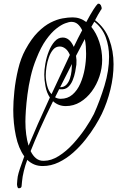

<svg xmlns="http://www.w3.org/2000/svg" viewBox="-20 -888 637 1028"><path d="M80 120Q73 120 71 99Q72 88 72.5 77.5Q73 67 75 57Q78 41 87 14Q96 -13 110 -51Q79 -94 65 -160.5Q51 -227 51 -300Q51 -343 57 -400.5Q63 -458 77 -517Q91 -576 116 -622Q148 -681 182.5 -715.5Q217 -750 250.5 -767Q284 -784 314.5 -789.5Q345 -795 369 -795Q409 -795 442 -770Q465 -813 480.5 -837Q496 -861 504 -868H509Q515 -868 520 -860Q522 -855 523.5 -850Q525 -845 524 -840Q523 -839 523 -838Q523 -837 521 -836Q513 -823 505 -809.5Q497 -796 489 -780Q542 -739 565 -677Q588 -615 588 -544Q588 -477 571 -408Q554 -339 525 -278Q512 -251 490 -215Q468 -179 438 -141Q408 -103 372 -71Q336 -39 294.5 -19Q253 1 209 1Q183 1 163 -7.5Q143 -16 126 -32Q115 -3 107.5 28Q100 59 98 83Q97 99 95.5 109.5Q94 120 80 120ZM215 -27Q254 -27 294.5 -52.5Q335 -78 371.5 -118Q408 -158 437 -201Q466 -244 483 -278Q515 -349 539.5 -429.5Q564 -510 564 -584Q564 -640 546 -689Q528 -738 485 -772L469 -744Q496 -711 511.5 -664Q527 -617 527 -567Q527 -523 512.5 -479Q498 -435 471.5 -399Q445 -363 409.5 -341.5Q374 -320 332 -320Q293 -320 264 -346Q223 -263 193.5 -196.5Q164 -130 144 -79Q156 -54 173.5 -40Q191 -26 215 -27ZM133 -108Q175 -210 247 -366Q230 -391 223.5 -426Q217 -461 217 -488Q217 -514 223 -548Q229 -582 241.5 -613.5Q254 -645 272.5 -666Q291 -687 316 -687Q353 -687 375 -637Q387 -662 398 -684Q409 -706 420 -726Q410 -747 396 -759Q382 -771 362 -771Q350 -771 328.5 -763Q307 -755 280.5 -734Q254 -713 226.5 -674.5Q199 -636 175 -575Q156 -529 144.5 -479Q133 -429 127 -382Q121 -335 118.5 -297.5Q116 -260 116 -237Q116 -164 133 -108ZM305 -359Q342 -359 368 -381.5Q394 -404 410 -440.5Q426 -477 433.5 -519Q441 -561 441 -600Q441 -620 439.5 -640.5Q438 -661 434 -679L387 -589Q389 -578 389.5 -566.5Q390 -555 389 -542Q387 -526 382.5 -503Q378 -480 369 -458Q360 -436 344.5 -422Q329 -408 304 -410Q298 -410 297 -411L275 -367Q289 -359 305 -359ZM256 -384 285 -446 354 -594Q345 -616 330.5 -627.5Q316 -639 300 -639Q279 -639 265 -623Q251 -607 242 -582Q233 -557 229 -530.5Q225 -504 225 -484Q225 -458 232.5 -429Q240 -400 256 -384ZM302 -421Q323 -421 335.5 -434.5Q348 -448 354.5 -468Q361 -488 363 -508Q365 -528 365 -541V-545Z"/></svg>

Font: Festive
Style: Regular
Weight: 400
Designer: Robert E. Leuschke
Foundry: Robert E. Leuschke
Version: Version 1.101; ttfautohint (v1.8.3)